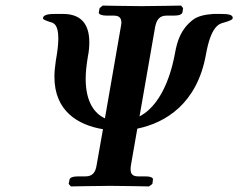

<svg xmlns="http://www.w3.org/2000/svg" viewBox="-20 -667 854 688"><path d="M744 -617C714 -615 687 -609 670 -595C628 -562 615.2 -521 607 -476C601 -443 573 -298 480 -250L536 -571C541 -596 552 -611 576 -611H602C621 -611 632 -615 634 -623L636 -638L629 -647C629 -647 522 -645 487 -645C448 -645 348 -647 348 -647L337 -638L334 -623C333 -615 346 -611 363 -611H388C407 -611 415 -603 415 -585C415 -582 414 -577 413 -571L356 -243C319 -260 287 -301 287 -385C287 -408 290 -435 295 -465C299 -484 300 -501 300 -516C300 -582 269 -616 209 -617H178C164 -617 134 -617 134 -601C134 -597 145 -593 160 -588C172 -585 189 -580 189 -529C189 -509 186 -483 180 -449C177 -428 175 -409 175 -392C175 -269 259 -219 349 -204L326 -74C322 -49 311 -35 287 -35H261C242 -35 230 -31 229 -23L226 -8L234 1C234 1 341 -1 376 -1C415 -1 514 1 514 1L526 -8L528 -23C530 -31 517 -35 501 -35H475C456 -35 448 -43 448 -60C448 -64 448 -69 449 -74L472 -206C574 -227 686.6 -296.1 718 -472C736 -573 765 -582 782 -586C806 -593 814 -597 814 -603C814 -615 796 -617 772 -617Z"/></svg>

Font: Linux Libertine O
Style: Bold Italic
Weight: 700
Italic angle: -11.5°
Designer: Philipp H. Poll
Foundry: Philipp H. Poll
Version: Version 4.1.0